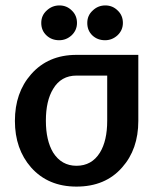

<svg xmlns="http://www.w3.org/2000/svg" viewBox="-20 -691 535 711"><path d="M263.2 -411.1Q206.1 -411.1 176.8 -361.8Q149.9 -317.9 149.9 -244.1Q149.9 -170.9 176.8 -126Q208 -77.1 263.2 -77.1Q319.8 -77.1 350.1 -126Q377 -169.9 377 -244.1V-411.1ZM492.2 -243.2Q492.2 -138.2 432.1 -70.8Q370.1 0 263.2 0Q158.2 0 95.2 -70.8Q35.2 -139.2 35.2 -243.2Q35.2 -348.1 95.2 -416Q158.2 -487.8 263.2 -487.8H492.2ZM321.8 -560.1Q303.2 -578.1 303.2 -606Q303.2 -633.8 323.2 -651.9Q342.8 -670.9 370.1 -670.9Q397 -670.9 416 -651.9Q435.1 -633.8 435.1 -606Q435.1 -579.1 415 -560.1Q395 -542 369.1 -542Q340.8 -542 321.8 -560.1ZM151.9 -560.1Q132.8 -578.1 132.8 -606Q132.8 -633.8 152.8 -651.9Q172.9 -670.9 200.2 -670.9Q227.1 -670.9 246.1 -651.9Q265.1 -633.8 265.1 -606Q265.1 -579.1 245.1 -560.1Q225.1 -542 199.2 -542Q170.9 -542 151.9 -560.1Z"/></svg>

Font: Sukar
Style: Bold
Weight: 700
Designer: Dario Muhafara - Ghiath Alsory
Foundry: Dario Muhafara - Ghiath Alsory
Version: Version 1.00 March 27, 2016, initial release